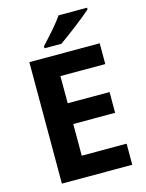

<svg xmlns="http://www.w3.org/2000/svg" viewBox="-135 -1009 830 1090"><g transform="rotate(-15 280.0 -464.0)"><path d="M503.4 0H89.8V-713.9H503.4V-591.8H239.7V-432.1H485.8V-310.1H239.7V-124H503.4ZM318.8 -927.7H486.3V-918Q455.6 -890.1 395.8 -844Q335.9 -797.9 292.5 -767.6H193.4V-779.8Q285.6 -877.9 318.8 -927.7Z"/></g></svg>

Font: Viking Open Sans
Style: Bold
Weight: 700
Foundry: Ascender Corporation
Version: Version 2.001